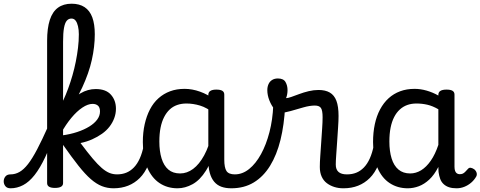

<svg xmlns="http://www.w3.org/2000/svg" viewBox="-131 -998 2590 1035"><path d="M-74 17Q-93 17 -102 5.5Q-111 -6 -111 -20.5Q-111 -35 -102 -46.5Q-93 -58 -74 -58Q-49 -58 -26 -71Q-3 -84 20 -113.5Q43 -143 69.5 -193.5Q96 -244 129 -318Q136 -334 147.5 -334Q159 -334 167.5 -324Q176 -314 171 -300Q142 -213 113.5 -152.5Q85 -92 55.5 -54.5Q26 -17 -6.5 0Q-39 17 -74 17ZM165 15Q144 15 133.5 8.5Q123 2 123 -11V-778Q123 -846 137.5 -890.5Q152 -935 181.5 -956.5Q211 -978 255 -978Q297 -978 325 -959.5Q353 -941 366.5 -904.5Q380 -868 380 -813Q380 -780 376 -745.5Q372 -711 364 -675Q356 -639 343 -602Q330 -565 312.5 -527Q295 -489 272 -450Q249 -411 220.5 -371.5Q192 -332 158 -291L152 -363Q167 -379 181.5 -403Q196 -427 210 -457Q224 -487 236.5 -521Q249 -555 259.5 -591.5Q270 -628 277.5 -665.5Q285 -703 289.5 -740Q294 -777 294 -813Q294 -837 289.5 -856.5Q285 -876 276.5 -887Q268 -898 254 -898Q239 -898 229 -886.5Q219 -875 214 -847.5Q209 -820 209 -773V-11Q209 2 198 8.5Q187 15 165 15ZM481 17Q448 17 418.5 5.5Q389 -6 358.5 -32.5Q328 -59 292 -104.5Q256 -150 209 -217H203V-268Q248 -274 285.5 -286.5Q323 -299 350.5 -316Q378 -333 393 -353.5Q408 -374 408 -397Q408 -419 397 -428.5Q386 -438 368 -438Q343 -438 313 -418Q283 -398 253.5 -362.5Q224 -327 198 -280L180 -349Q201 -396 232.5 -434Q264 -472 303 -495Q342 -518 385 -518Q440 -518 467 -487.5Q494 -457 494 -412Q494 -386 485 -361.5Q476 -337 459.5 -315.5Q443 -294 419 -277Q395 -260 366 -247Q337 -234 303 -227Q341 -176 368.5 -143.5Q396 -111 417.5 -92.5Q439 -74 458.5 -66Q478 -58 500 -58Q513 -58 518.5 -46.5Q524 -35 522 -20.5Q520 -6 510 5.5Q500 17 481 17Z M481 17Q467 17 460.5 5.5Q454 -6 455.5 -20.5Q457 -35 468 -46.5Q479 -58 500 -58Q527 -58 549.5 -67Q572 -76 590.5 -95Q609 -114 622.5 -144Q636 -174 644 -215Q647 -230 660 -233.5Q673 -237 685 -232Q697 -227 695 -212Q687 -153 668.5 -109.5Q650 -66 622.5 -38.5Q595 -11 559.5 3Q524 17 481 17Z M826 17Q771 17 729 -11Q687 -39 663 -94Q639 -149 639 -232Q639 -284 649 -328.5Q659 -373 677.5 -408.5Q696 -444 723.5 -468.5Q751 -493 786 -506Q821 -519 864 -519Q905 -519 947 -504Q989 -489 1024 -462V-386Q984 -418 947 -429Q910 -440 874 -440Q847 -440 824 -432Q801 -424 783.5 -407.5Q766 -391 753.5 -366.5Q741 -342 734.5 -309.5Q728 -277 728 -235Q728 -183 740 -144Q752 -105 776.5 -84Q801 -63 840 -63Q877 -63 910 -87.5Q943 -112 969.5 -160.5Q996 -209 1013 -282L1030 -217Q1012 -130 979.5 -78.5Q947 -27 907 -5Q867 17 826 17ZM1116 17Q1085 17 1062 8.5Q1039 0 1023.5 -18.5Q1008 -37 1000 -65.5Q992 -94 992 -135V-487Q992 -501 1003 -508Q1014 -515 1035 -515Q1057 -515 1067.5 -508.5Q1078 -502 1078 -488V-138Q1078 -94 1090 -76Q1102 -58 1135 -58Q1145 -58 1150 -46.5Q1155 -35 1153.5 -20.5Q1152 -6 1143 5.5Q1134 17 1116 17Z M1116 17Q1097 17 1090.5 5.5Q1084 -6 1088 -20.5Q1092 -35 1104 -46.5Q1116 -58 1135 -58Q1176 -58 1212 -87Q1248 -116 1276 -167Q1304 -218 1321.5 -285.5Q1339 -353 1342 -430Q1343 -442 1353 -447Q1363 -452 1375.5 -451Q1388 -450 1397.5 -444Q1407 -438 1406 -426Q1401 -325 1381 -244Q1361 -163 1325 -104.5Q1289 -46 1237 -14.5Q1185 17 1116 17Z M1719 17Q1694 17 1671.5 10Q1649 3 1631 -10.5Q1613 -24 1603 -46Q1593 -68 1593 -98Q1593 -123 1595.5 -157.5Q1598 -192 1600.5 -230.5Q1603 -269 1605.5 -304.5Q1608 -340 1608 -366Q1608 -403 1599 -416Q1590 -429 1566 -429Q1539 -429 1504 -419Q1469 -409 1436 -399.5Q1403 -390 1383 -390Q1365 -390 1348.5 -409.5Q1332 -429 1321 -457Q1310 -485 1310 -512Q1310 -530 1316.5 -544.5Q1323 -559 1336 -567Q1349 -575 1367 -575Q1397 -575 1408 -556Q1419 -537 1419 -512Q1419 -501 1417 -489.5Q1415 -478 1411 -469Q1421 -469 1439.5 -475.5Q1458 -482 1482 -491Q1506 -500 1533 -506.5Q1560 -513 1586 -513Q1623 -513 1647 -499Q1671 -485 1682.5 -454.5Q1694 -424 1694 -373Q1694 -348 1691.5 -311.5Q1689 -275 1686.5 -236Q1684 -197 1681.5 -163.5Q1679 -130 1679 -111Q1679 -84 1694 -71Q1709 -58 1738 -58Q1752 -58 1759 -46.5Q1766 -35 1764.5 -20.5Q1763 -6 1752 5.5Q1741 17 1719 17Z M1721 17Q1707 17 1700.5 5.5Q1694 -6 1695.5 -20.5Q1697 -35 1708 -46.5Q1719 -58 1740 -58Q1767 -58 1789.5 -67Q1812 -76 1830.5 -95Q1849 -114 1862.5 -144Q1876 -174 1884 -215Q1887 -230 1900 -233.5Q1913 -237 1925 -232Q1937 -227 1935 -212Q1927 -153 1908.5 -109.5Q1890 -66 1862.5 -38.5Q1835 -11 1799.5 3Q1764 17 1721 17Z M2067 17Q2012 17 1969.5 -11Q1927 -39 1903.5 -94Q1880 -149 1880 -232Q1880 -284 1889.5 -328.5Q1899 -373 1918 -408.5Q1937 -444 1964 -468.5Q1991 -493 2026 -506Q2061 -519 2104 -519Q2136 -519 2169 -509.5Q2202 -500 2232 -483V-487Q2232 -501 2243 -508Q2254 -515 2276 -515Q2298 -515 2308.5 -508.5Q2319 -502 2319 -488V-99Q2319 -85 2322.5 -76Q2326 -67 2332.5 -63Q2339 -59 2347 -59Q2357 -59 2363.5 -62Q2370 -65 2376.5 -71.5Q2383 -78 2392 -88Q2398 -95 2407 -93.5Q2416 -92 2426 -85Q2436 -76 2438.5 -65.5Q2441 -55 2436 -46Q2425 -27 2408.5 -13Q2392 1 2372 9Q2352 17 2330 17Q2307 17 2290 11.5Q2273 6 2260.5 -5.5Q2248 -17 2242 -33.5Q2236 -50 2233 -71Q2233 -76 2232.5 -83Q2232 -90 2232 -98Q2210 -55 2183 -30Q2156 -5 2126.5 6Q2097 17 2067 17ZM1968 -235Q1968 -183 1980 -144Q1992 -105 2017 -84Q2042 -63 2080 -63Q2111 -63 2139 -80Q2167 -97 2191 -131.5Q2215 -166 2232 -217V-409Q2201 -427 2172.5 -433.5Q2144 -440 2114 -440Q2087 -440 2064.5 -432Q2042 -424 2024 -407.5Q2006 -391 1993.5 -366.5Q1981 -342 1974.5 -309.5Q1968 -277 1968 -235Z"/></svg>

Font: Playwrite IT Trad
Style: Regular
Weight: 400
Designer: Veronika Burian, José Scaglione
Foundry: TypeTogether
Version: Version 1.002